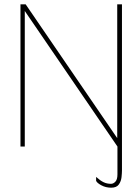

<svg xmlns="http://www.w3.org/2000/svg" viewBox="-20 -680 652 891"><path d="M75 0V-660H99L524 -39V-660H546V111Q546 123 544 142Q542 161 531.5 176Q521 191 496 191Q471 191 450.5 180Q430 169 426 159V141Q445 158 460.5 165.5Q476 173 495 173Q506 173 515.5 163Q525 153 525 129V0L95 -629V0Z"/></svg>

Font: Lil Grotesk Thin
Style: Regular
Weight: 100
Designer: Bastien Sozeau
Foundry: NBR — Bastien Sozeau
Version: Version 3.003; ttfautohint (v1.8.4.7-5d5b);gftools[0.9.33]